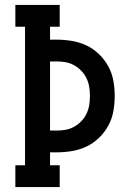

<svg xmlns="http://www.w3.org/2000/svg" viewBox="-20 -755 540 775"><path d="M42 0V-88H81V-647H42V-735H221V-647H182V-595H207Q238 -595 269 -590Q300 -585 328 -572Q356 -559 379 -537Q402 -515 417 -487.5Q432 -460 437.5 -429.5Q443 -399 443 -368Q443 -336 437.5 -305.5Q432 -275 417 -247.5Q402 -220 379 -198Q356 -176 328 -163Q300 -150 269 -145Q238 -140 207 -140H182V-88H221V0ZM207 -228Q226 -228 244 -231Q262 -234 278.5 -243Q295 -252 308 -265.5Q321 -279 329 -295.5Q337 -312 340 -330.5Q343 -349 343 -368Q343 -386 340 -404.5Q337 -423 329 -439.5Q321 -456 308 -469.5Q295 -483 278.5 -492Q262 -501 244 -504Q226 -507 207 -507H182V-228Z"/></svg>

Font: Iosevka Slab Semibold
Style: Regular
Weight: 600
Monospace: yes
Designer: Belleve Invis
Foundry: Belleve Invis
Version: Version 11.1.1; ttfautohint (v1.8.3)